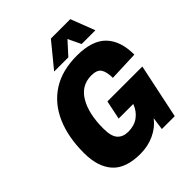

<svg xmlns="http://www.w3.org/2000/svg" viewBox="-252 -1075 1244 1244"><g transform="rotate(-45 370.0 -453.5)"><path d="M308 16Q175 16 114 -52.5Q53 -121 53 -248Q53 -393 100 -500.5Q147 -608 239 -667Q331 -726 466 -726Q606 -726 670.5 -659.5Q735 -593 735 -467L530 -459Q530 -513 512.5 -541Q495 -569 442 -569Q351 -569 302.5 -488Q254 -407 254 -270Q254 -198 280.5 -169.5Q307 -141 354 -141Q409 -141 447 -168.5Q485 -196 504 -246H370L397 -376H717L638 0H520L532 -87Q496 -39 437 -11.5Q378 16 308 16ZM290 -757 426 -923H604L668 -757H542L500 -845L420 -757Z"/></g></svg>

Font: Geist Black
Style: Italic
Weight: 900
Italic angle: -12°
Designer: Basement.studio, Andrés Briganti, Mateo Zaragoza
Foundry: Basement.studio, Vercel, Andrés Briganti, Guido Ferreyra, Mateo Zaragoza
Version: Version 1.500; ttfautohint (v1.8.4.7-5d5b)